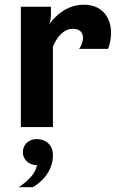

<svg xmlns="http://www.w3.org/2000/svg" viewBox="-20 -528 498 798"><path d="M133.3 50C98.3 50 75 74.2 75 104.2C75 134.2 98.3 158.3 133.3 158.3C128.3 195.8 90 228.3 58.3 250H116.7C146.7 232.5 200 188.3 200 116.7C200 70 165 50 133.3 50ZM329.2 -508.3C261.7 -508.3 215 -468.3 185 -427.5C189.2 -439.2 191.7 -452.5 191.7 -466.7V-500H66.7V0H200V-334.2C215.8 -372.5 243.3 -408.3 283.3 -408.3C314.2 -408.3 325 -390 325 -370.8C325 -359.2 319.2 -335.8 308.3 -325H429.2C435.8 -340.8 441.7 -367.5 441.7 -391.7C441.7 -448.3 410 -508.3 329.2 -508.3Z"/></svg>

Font: BoonHome
Style: Bold
Weight: 700
Designer: Sungsit Sawaiwan
Foundry: Sungsit Sawaiwan
Version: Version 0.2